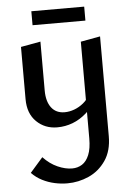

<svg xmlns="http://www.w3.org/2000/svg" viewBox="-59 -626 652 959"><g transform="rotate(-5 267.5 -147.0)"><path d="M240 289Q208 289 176 282Q144 275 114.5 260Q85 245 62 221L126 148Q159 183 197.5 200Q236 217 270 217Q298 217 320 203Q342 189 355 157.5Q368 126 368 75V-410L466 -428V72Q466 146 432.5 194.5Q399 243 347.5 266Q296 289 240 289ZM214 6Q152 6 110 -35Q68 -76 68 -148V-410L167 -428V-183Q167 -128 190.5 -97Q214 -66 257 -66Q281 -66 305.5 -75Q330 -84 351.5 -101.5Q373 -119 387 -146L419 -122Q394 -80 361 -51Q328 -22 291 -8Q254 6 214 6ZM135 -513V-583H400V-513Z"/></g></svg>

Font: Ysabeau Infant SemiBold
Style: Regular
Weight: 600
Designer: Christian Thalmann (Catharsis Fonts)
Version: Version 2.002; featfreeze: ss01,ss02,lnum